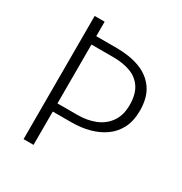

<svg xmlns="http://www.w3.org/2000/svg" viewBox="-161 -799 870 918"><g transform="rotate(30 274.5 -340.0)"><path d="M267 -600Q338 -600 393 -579.5Q448 -559 480 -514Q512 -469 512 -395Q512 -340 492 -300Q472 -260 436.5 -234.5Q401 -209 355 -196.5Q309 -184 256 -184H153V0H98V-680H153V-600ZM263 -229Q317 -229 360.5 -246.5Q404 -264 430 -301Q456 -338 456 -394Q456 -453 433 -488Q410 -523 369.5 -538.5Q329 -554 274 -554H153V-229Z"/></g></svg>

Font: Catamaran ExtraLight
Style: Regular
Weight: 250
Designer: Pria Ravichandran
Version: Version 2.000